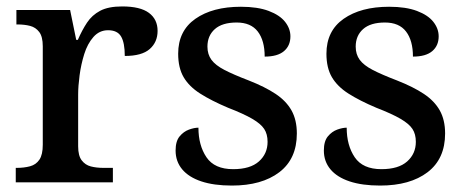

<svg xmlns="http://www.w3.org/2000/svg" viewBox="-20 -567 1447 597"><path d="M29 0V-45H32Q55 -45 73.5 -50Q92 -55 102.5 -70.5Q113 -86 113 -117V-423Q113 -453 102 -467.5Q91 -482 73.5 -486.5Q56 -491 34 -491H31V-536H198L217 -443H222Q235 -473 250.5 -496.5Q266 -520 291.5 -533.5Q317 -547 360 -547Q416 -547 443 -527Q470 -507 470 -471Q470 -436 445.5 -414.5Q421 -393 368 -393Q368 -434 356.5 -453.5Q345 -473 316 -473Q289 -473 270.5 -452Q252 -431 242 -399Q232 -367 227.5 -333Q223 -299 223 -273V-112Q223 -83 234 -68.5Q245 -54 262.5 -49.5Q280 -45 302 -45H331V0Z M701 10Q645 10 606 -3Q567 -16 546.5 -40.5Q526 -65 526 -99Q526 -128 538.5 -143Q551 -158 567.5 -164Q584 -170 597 -170Q597 -115 622 -78Q647 -41 705 -41Q758 -41 785 -65Q812 -89 812 -126Q812 -150 801.5 -166Q791 -182 764.5 -197.5Q738 -213 689 -232Q637 -254 602.5 -276Q568 -298 551 -327Q534 -356 534 -400Q534 -471 587.5 -508.5Q641 -546 729 -546Q781 -546 815.5 -533Q850 -520 866.5 -499Q883 -478 883 -454Q883 -425 863 -408Q843 -391 803 -391Q803 -441 781.5 -469Q760 -497 716 -497Q671 -497 648 -476.5Q625 -456 625 -422Q625 -398 637.5 -381Q650 -364 678 -349.5Q706 -335 753 -317Q804 -297 837 -275Q870 -253 886.5 -223.5Q903 -194 903 -152Q903 -73 848.5 -31.5Q794 10 701 10Z M1162 10Q1106 10 1067 -3Q1028 -16 1007.5 -40.5Q987 -65 987 -99Q987 -128 999.5 -143Q1012 -158 1028.5 -164Q1045 -170 1058 -170Q1058 -115 1083 -78Q1108 -41 1166 -41Q1219 -41 1246 -65Q1273 -89 1273 -126Q1273 -150 1262.5 -166Q1252 -182 1225.5 -197.5Q1199 -213 1150 -232Q1098 -254 1063.5 -276Q1029 -298 1012 -327Q995 -356 995 -400Q995 -471 1048.5 -508.5Q1102 -546 1190 -546Q1242 -546 1276.5 -533Q1311 -520 1327.5 -499Q1344 -478 1344 -454Q1344 -425 1324 -408Q1304 -391 1264 -391Q1264 -441 1242.5 -469Q1221 -497 1177 -497Q1132 -497 1109 -476.5Q1086 -456 1086 -422Q1086 -398 1098.5 -381Q1111 -364 1139 -349.5Q1167 -335 1214 -317Q1265 -297 1298 -275Q1331 -253 1347.5 -223.5Q1364 -194 1364 -152Q1364 -73 1309.5 -31.5Q1255 10 1162 10Z"/></svg>

Font: Noto Serif Gujarati Medium
Style: Regular
Weight: 500
Version: Version 2.102